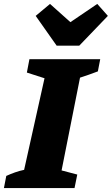

<svg xmlns="http://www.w3.org/2000/svg" viewBox="-55 -959 570 979"><path d="M-35 0 -23 -62Q-1 -72 21.5 -80Q44 -88 68 -93L172 -560L82 -589L95 -657H456L444 -595Q420 -586 397.5 -578Q375 -570 353 -563L259 -90L339 -69L325 0ZM234 -726 127 -878 200 -939 304 -846 441 -939 495 -878 349 -726Z"/></svg>

Font: Piazzolla ExtraBold
Style: Italic
Weight: 800
Italic angle: -11.3°
Designer: Juan Pablo del Peral
Foundry: Huerta Tipografica
Version: Version 1.330